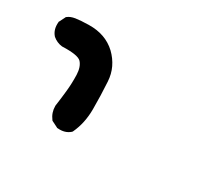

<svg xmlns="http://www.w3.org/2000/svg" viewBox="-73 -522 647 580"><g transform="rotate(30 250.0 -232.0)"><path d="M166.5 -74.2 147 -84 145 -85 143.6 -86.9Q129.9 -105 129.9 -127.9V-128.4V-129.4Q133.8 -156.2 136.7 -184.6Q139.6 -212.4 138.7 -241.7Q137.7 -268.6 125 -282.7Q112.8 -295.9 59.1 -293.9H58.1H57.6Q48.3 -294.9 40 -298.6Q31.7 -302.2 24.9 -308.1L24.4 -308.6L23.9 -309.1Q9.3 -325.7 11.7 -351.6V-353.5L12.7 -355L22.5 -374.5L23.4 -376.5L24.9 -377.4Q33.7 -384.8 50.3 -387.5Q66.9 -390.1 96.2 -390.6Q153.3 -391.6 190.4 -356.9Q208.5 -339.4 218.8 -317.9Q229 -296.4 230.5 -271Q233.4 -224.1 233.4 -176.8Q233.4 -127.9 214.8 -88.4L213.9 -86.9L212.4 -85.4Q195.8 -70.8 169.9 -73.2H168Z"/></g></svg>

Font: NaikaiFont
Style: Bold
Weight: 700
Version: Version 1.89